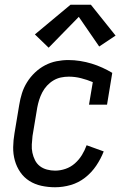

<svg xmlns="http://www.w3.org/2000/svg" viewBox="-20 -781 540 809"><path d="M212 8Q183 8 155 2Q127 -4 104 -18.5Q81 -33 65.5 -55.5Q50 -78 42.5 -105Q35 -132 35.5 -161Q36 -190 41 -219L61 -339Q65 -364 72.5 -388Q80 -412 94 -434.5Q108 -457 127.5 -475.5Q147 -494 170 -506Q193 -518 218 -523Q243 -528 268 -528Q293 -528 318 -524Q343 -520 366 -513Q389 -506 411 -496Q433 -486 453 -474L431 -340H355L371 -435Q347 -445 321.5 -451.5Q296 -458 270 -458Q253 -458 236.5 -454.5Q220 -451 205 -442Q190 -433 178 -420Q166 -407 158 -391.5Q150 -376 145 -360Q140 -344 137 -328L117 -208Q115 -190 114 -172Q113 -154 116.5 -137.5Q120 -121 127.5 -106Q135 -91 148 -81Q161 -71 178 -66.5Q195 -62 212 -62Q234 -62 256 -69.5Q278 -77 295.5 -92.5Q313 -108 325 -127.5Q337 -147 345 -169L417 -143Q405 -112 385.5 -83Q366 -54 338.5 -32.5Q311 -11 278 -1.5Q245 8 212 8ZM185 -580 127 -636 277 -761H363L467 -631L398 -585L312 -710Z"/></svg>

Font: Iosevka Gothic
Style: Italic
Weight: 400
Italic angle: -9°
Monospace: yes
Designer: Belleve Invis
Foundry: Belleve Invis
Version: Version 15.5.1; ttfautohint (v1.8.4)